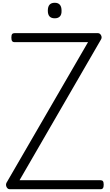

<svg xmlns="http://www.w3.org/2000/svg" viewBox="-20 -1365 791 1385"><path d="M50 0Q40 0 33 -7.5Q26 -15 24 -25.5Q22 -36 26 -45L615 -1061H85Q73 -1061 67.5 -1068.5Q62 -1076 62 -1094Q62 -1112 67.5 -1119Q73 -1126 85 -1126H685Q701 -1126 709 -1110.5Q717 -1095 709 -1081L121 -65H705Q717 -65 722.5 -58Q728 -51 728 -33Q728 -15 722.5 -7.5Q717 0 705 0ZM375 -1233Q350 -1233 337.5 -1246.5Q325 -1260 325 -1288Q325 -1317 337.5 -1331Q350 -1345 375 -1345Q399 -1345 411.5 -1331Q424 -1317 424 -1288Q425 -1260 412 -1246.5Q399 -1233 375 -1233Z"/></svg>

Font: Playwrite BR Light
Style: Regular
Weight: 300
Version: Version 1.003